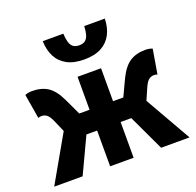

<svg xmlns="http://www.w3.org/2000/svg" viewBox="-128 -866 1019 1000"><g transform="rotate(-20 381.5 -366.0)"><path d="M6.5 0 152.3 -255.6 124.9 -318.7Q111.7 -348.7 99 -358.5Q86.2 -368.3 70.4 -368.3Q65.4 -368.3 60.9 -367.5Q56.4 -366.7 51.4 -364.7L28.6 -500.1Q45.7 -507.4 68.4 -507.4Q119.6 -507.4 154.7 -484.6Q189.7 -461.8 216.9 -404.1L259.6 -313.4H316.5V-496.1H446.7V-313.4H503.6L546.3 -404.1Q574.2 -461.8 609.4 -484.6Q644.5 -507.4 694.8 -507.4Q717.5 -507.4 734.5 -500.1L711.7 -364.7Q707.7 -366.7 702.7 -367.5Q697.8 -368.3 692.8 -368.3Q677.1 -368.3 664.2 -358.5Q651.4 -348.7 638.2 -318.7L610.8 -255.6L756.7 0H599.1L505.9 -198.1H446.7V0H316.5V-198.1H257.2L164.1 0ZM381.6 -568.7Q324.1 -568.7 286.6 -588.9Q249.1 -609.1 230 -645.9Q210.9 -682.7 209.6 -732.5H323.6Q324.6 -705.1 330.2 -685.9Q335.7 -666.6 347.9 -656.8Q360.2 -647.1 381.6 -647.1Q403.1 -647.1 415.3 -656.8Q427.4 -666.6 433 -685.9Q438.5 -705.1 439.5 -732.5H553.6Q552.4 -682.7 533.2 -645.9Q514 -609.1 476.5 -588.9Q439 -568.7 381.6 -568.7Z"/></g></svg>

Font: Source Sans 3 VF
Style: Regular
Weight: 200
Designer: Paul D. Hunt
Foundry: Adobe
Version: Version 3.046;hotconv 1.0.118;makeotfexe 2.5.65603